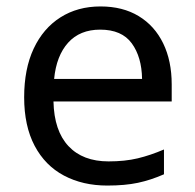

<svg xmlns="http://www.w3.org/2000/svg" viewBox="-20 -566 604 596"><path d="M292 -546Q361 -546 410.5 -516Q460 -486 486.5 -431.5Q513 -377 513 -304V-251H146Q148 -160 192.5 -112.5Q237 -65 317 -65Q368 -65 407.5 -74.5Q447 -84 489 -102V-25Q448 -7 408 1.5Q368 10 313 10Q237 10 178.5 -21Q120 -52 87.5 -113.5Q55 -175 55 -264Q55 -352 84.5 -415Q114 -478 167.5 -512Q221 -546 292 -546ZM291 -474Q228 -474 191.5 -433.5Q155 -393 148 -321H421Q420 -389 389 -431.5Q358 -474 291 -474Z"/></svg>

Font: Noto Sans Inscriptional Pahlavi
Style: Regular
Weight: 400
Designer: Monotype Design Team
Foundry: Monotype Imaging Inc.
Version: Version 2.003; ttfautohint (v1.8.4.7-5d5b)